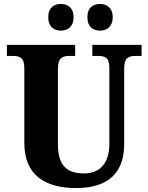

<svg xmlns="http://www.w3.org/2000/svg" viewBox="-20 -941 751 971"><path d="M486 -786C517 -786 550 -804 550 -854C550 -904 517 -921 486 -921C452 -921 422 -904 422 -854C422 -804 452 -786 486 -786ZM287 -786C320 -786 352 -804 352 -854C352 -904 320 -921 287 -921C255 -921 224 -904 224 -854C224 -804 255 -786 287 -786ZM366 10C538 10 608 -78 608 -212V-595C608 -651 633 -658 665 -658H696V-714H447V-658H477C509 -658 533 -651 533 -599V-214C533 -109 479 -64 406 -64C323 -64 273 -99 273 -210V-595C273 -651 299 -658 330 -658H360V-714H15V-658H46C77 -658 103 -651 103 -599V-218C103 -54 209 10 366 10Z"/></svg>

Font: Noto Serif Tamil SemiCondensed ExtraBold
Style: Italic
Weight: 800
Width: 4
Italic angle: -12°
Designer: Indian Type Foundry, Tom Grace, and the Monotype Design Team
Foundry: Monotype Imaging Inc.
Version: Version 2.003